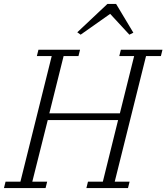

<svg xmlns="http://www.w3.org/2000/svg" viewBox="-35 -949 840 969"><path d="M-7 -32H68L226 -666H151L159 -698H369L361 -666H286L214 -377H570L642 -666H567L575 -698H785L777 -666H702L544 -32H619L611 0H401L409 -32H484L561 -343H206L128 -32H203L195 0H-15ZM355 -786 507 -929H551L638 -784L618 -774L521 -879L372 -774Z"/></svg>

Font: IBM Plex Serif Light
Style: Italic
Weight: 300
Italic angle: -14°
Designer: Mike Abbink, Paul van der Laan, Pieter van Rosmalen
Foundry: Bold Monday
Version: Version 3.001